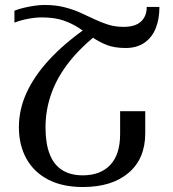

<svg xmlns="http://www.w3.org/2000/svg" viewBox="-20 -742 696 772"><path d="M38 -651V-699Q56 -706 77 -711Q98 -716 119.5 -719Q141 -722 158 -722Q204 -722 239 -713Q274 -704 303 -691Q332 -678 359 -665Q386 -652 414.5 -643Q443 -634 477 -634Q524 -634 547 -655.5Q570 -677 570 -714H621Q621 -665 606 -628Q591 -591 560.5 -570Q530 -549 485 -549Q440 -549 408.5 -561.5Q377 -574 351 -592.5Q325 -611 298 -629Q271 -647 235.5 -659.5Q200 -672 148 -672Q123 -672 93.5 -666.5Q64 -661 38 -651ZM384 -614Q308 -556 259 -494Q210 -432 186.5 -366Q163 -300 163 -230Q163 -166 179.5 -123Q196 -80 229.5 -58.5Q263 -37 313 -37Q384 -37 423.5 -79Q463 -121 463 -203V-295H564V-206Q564 -104 497 -47Q430 10 313 10Q232 10 174.5 -19.5Q117 -49 86.5 -103.5Q56 -158 56 -231Q56 -302 87 -369.5Q118 -437 178 -502Q238 -567 325 -628Z"/></svg>

Font: Noto Serif Armenian
Style: Regular
Weight: 400
Designer: Monotype Design Team
Foundry: Monotype Imaging Inc.
Version: Version 2.007